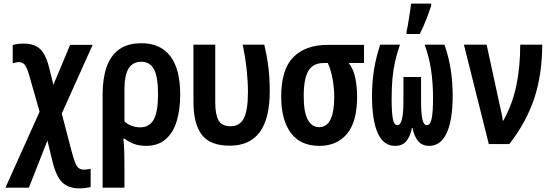

<svg xmlns="http://www.w3.org/2000/svg" viewBox="-20 -793 3040 1057"><path d="M417 244Q357 244 323 211.5Q289 179 268 92L241 -19L139 240H10L198 -178L141 -378Q129 -419 117 -435Q105 -451 85 -451Q76 -451 67 -449Q58 -447 50 -445V-545Q61 -549 78.5 -551Q96 -553 112 -553Q168 -553 200.5 -523.5Q233 -494 252 -415L274 -326L366 -546H490L320 -168L374 39Q385 81 394 103Q403 125 414 133Q425 141 443 141Q453 141 461.5 139.5Q470 138 479 136V237Q466 240 450 242Q434 244 417 244Z M545 -275Q545 -360 566.5 -423Q588 -486 635 -520.5Q682 -555 759 -555Q863 -555 917.5 -484Q972 -413 972 -272Q972 -190 953 -126.5Q934 -63 892 -26.5Q850 10 784 10Q715 10 666 -30H659Q663 6 664 40Q665 74 665 102V240H545ZM752 -92Q802 -92 826 -134Q850 -176 850 -275Q850 -371 827.5 -412Q805 -453 758 -453Q711 -453 688 -416Q665 -379 665 -299V-125Q681 -109 704.5 -100.5Q728 -92 752 -92Z M1245 9Q1136 9 1090.5 -51.5Q1045 -112 1045 -234V-547H1165V-228Q1165 -165 1182.5 -131.5Q1200 -98 1250 -98Q1300 -98 1322.5 -142Q1345 -186 1345 -286Q1345 -344 1338 -409.5Q1331 -475 1316 -547H1435Q1447 -495 1453.5 -452.5Q1460 -410 1462.5 -371Q1465 -332 1465 -290Q1465 9 1245 9Z M1739 10Q1633 10 1580.5 -62Q1528 -134 1528 -261Q1528 -411 1595 -478.5Q1662 -546 1785 -546H1984V-446H1900Q1927 -411 1936.5 -361Q1946 -311 1946 -261Q1946 -123 1890.5 -56.5Q1835 10 1739 10ZM1737 -93Q1820 -93 1820 -260Q1820 -306 1811.5 -355Q1803 -404 1785 -446H1761Q1703 -446 1677.5 -402.5Q1652 -359 1652 -264Q1652 -175 1674.5 -134Q1697 -93 1737 -93Z M2155 10Q2091 10 2059.5 -60.5Q2028 -131 2028 -265Q2028 -339 2038.5 -406.5Q2049 -474 2073 -547H2182Q2165 -499 2155 -454.5Q2145 -410 2140.5 -360Q2136 -310 2136 -247Q2136 -176 2142.5 -140Q2149 -104 2168 -104Q2201 -104 2201 -236V-369H2298V-236Q2298 -171 2305 -137.5Q2312 -104 2330 -104Q2349 -104 2356.5 -140.5Q2364 -177 2364 -252Q2364 -331 2354 -402.5Q2344 -474 2318 -547H2427Q2452 -474 2462 -405.5Q2472 -337 2472 -267Q2472 -131 2439 -60.5Q2406 10 2343 10Q2305 10 2283 -15Q2261 -40 2251 -88H2248Q2238 -41 2216.5 -15.5Q2195 10 2155 10ZM2218 -618Q2221 -629 2224.5 -650Q2228 -671 2232 -695.5Q2236 -720 2239 -741Q2242 -762 2243 -773H2354V-762Q2342 -726 2326 -684.5Q2310 -643 2291 -606H2218Z M2671 0 2534 -547H2659L2729 -224Q2735 -197 2740.5 -173Q2746 -149 2748 -129H2751Q2802 -221 2823 -324Q2844 -427 2844 -547H2965Q2965 -387 2922.5 -255.5Q2880 -124 2784 0Z"/></svg>

Font: Noto Sans Mono ExtraCondensed
Style: Bold
Weight: 700
Width: 2
Designer: Monotype Design Team
Foundry: Monotype Imaging Inc.
Version: Version 2.014